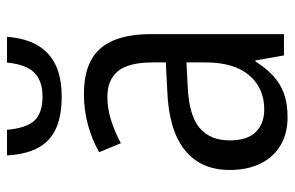

<svg xmlns="http://www.w3.org/2000/svg" viewBox="-160 -634 804 523"><g transform="rotate(-90 241.5 -372.0)"><path d="M247.6 -544.9Q332.5 -544.9 371.6 -499.8Q410.6 -454.6 410.6 -362.8V0H352.5L338.9 -77.6H335.9Q318.4 -49.3 297.4 -29.8Q276.4 -10.3 249.3 -0.2Q222.2 9.8 184.1 9.8Q139.2 9.8 106.9 -9.8Q74.7 -29.3 57.6 -64.7Q40.5 -100.1 40.5 -147.5Q40.5 -227.1 95.2 -270.5Q149.9 -314 256.8 -317.9L333.5 -321.8V-356.4Q333.5 -423.3 309.8 -452.1Q286.1 -481 239.7 -481Q207.5 -481 176 -470.9Q144.5 -460.9 113.3 -444.3L88.9 -503.4Q122.1 -522.5 162.6 -533.7Q203.1 -544.9 247.6 -544.9ZM333.5 -265.6 268.1 -262.2Q189.5 -258.8 155.3 -230Q121.1 -201.2 121.1 -147.9Q121.1 -99.6 144 -76.7Q167 -53.7 205.6 -53.7Q263.7 -53.7 298.6 -95Q333.5 -136.2 333.5 -213.9ZM403.3 -754.4Q399.4 -705.1 380.6 -672.1Q361.8 -639.2 327.1 -622.3Q292.5 -605.5 240.2 -605.5Q186.5 -605.5 152.1 -621.6Q117.7 -637.7 100.3 -670.7Q83 -703.6 80.1 -754.4H149.9Q154.8 -700.7 175.5 -679.2Q196.3 -657.7 240.7 -657.7Q283.2 -657.7 305.7 -680.2Q328.1 -702.6 333 -754.4Z"/></g></svg>

Font: Open Sans SemiCondensed
Style: Regular
Weight: 400
Width: 4
Designer: Monotype Design Team
Foundry: Monotype Imaging Inc.
Version: Version 3.000